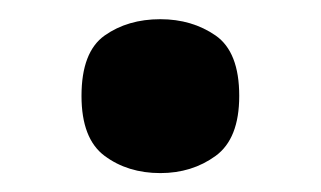

<svg xmlns="http://www.w3.org/2000/svg" viewBox="-20 -455 334 200"><path d="M147 -274.7Q113.1 -274.7 89 -292.6Q64.9 -310.5 64.9 -355.1Q64.9 -400.9 89 -418Q113.1 -435 147 -435Q180 -435 204.6 -418Q229.2 -400.9 229.2 -355.1Q229.2 -310.5 204.6 -292.6Q180 -274.7 147 -274.7Z"/></svg>

Font: Noto Serif Gurmukhi
Style: Regular
Weight: 400
Designer: Vaibhav Singh and the Monotype Design Team
Foundry: Monotype Imaging Inc.
Version: Version 2.003